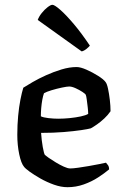

<svg xmlns="http://www.w3.org/2000/svg" viewBox="-20 -779 510 799"><path d="M261 0Q234 0 204.5 -10.5Q175 -21 148.5 -36Q122 -51 103.5 -64.5Q85 -78 80 -85Q68 -99 60 -137Q52 -175 52 -218Q52 -259 55.5 -296.5Q59 -334 65 -364.5Q71 -395 77 -414Q91 -423 116 -437.5Q141 -452 172 -466Q203 -480 236 -490Q269 -500 299 -500Q315 -500 340 -489Q365 -478 388 -463.5Q411 -449 419 -438Q425 -431 429.5 -410Q434 -389 437 -363.5Q440 -338 440 -316Q429 -300 414 -286Q399 -272 384 -261.5Q369 -251 358 -245Q348 -242 318 -237.5Q288 -233 245 -229.5Q202 -226 151 -226Q153 -195 158 -167Q163 -139 167 -134Q170 -131 183 -122Q196 -113 212.5 -103Q229 -93 245.5 -85.5Q262 -78 272 -78Q284 -78 305 -81Q326 -84 349.5 -88Q373 -92 392.5 -96Q412 -100 421 -102Q425 -98 429.5 -91.5Q434 -85 434 -74Q415 -58 388 -40.5Q361 -23 328.5 -11.5Q296 0 261 0ZM222 -285Q245 -285 270 -287.5Q295 -290 316 -294.5Q337 -299 347 -305Q347 -316 345 -333Q343 -350 341 -365Q339 -380 337 -384Q336 -388 323 -396.5Q310 -405 294.5 -412Q279 -419 268 -419Q259 -419 237.5 -414.5Q216 -410 194.5 -403.5Q173 -397 163 -391Q159 -380 156 -363.5Q153 -347 151.5 -329Q150 -311 150 -295Q160 -290 181.5 -287.5Q203 -285 222 -285ZM320 -565 137 -696Q142 -710 153.5 -724.5Q165 -739 178 -749Q191 -759 198 -759Q207 -759 231 -738Q255 -717 287.5 -678.5Q320 -640 354 -589Q350 -584 340.5 -576Q331 -568 320 -565Z"/></svg>

Font: Texturina Medium
Style: Regular
Weight: 500
Designer: Guillermo Torres Carreño
Foundry: Omnibus-Type
Version: Version 1.003